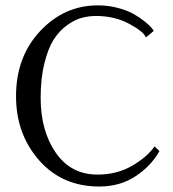

<svg xmlns="http://www.w3.org/2000/svg" viewBox="-20 -678 639 708"><path d="M567.9 -121.1Q538.1 -66.9 480.5 -28.6Q422.9 9.8 346.2 9.8Q209 9.8 124 -87.2Q39.1 -184.1 39.1 -323.2Q39.1 -468.3 127.9 -563.2Q216.8 -658.2 340.8 -658.2Q379.9 -658.2 415 -648.7Q450.2 -639.2 472.7 -626.5Q495.1 -613.8 512.9 -599.4Q530.8 -585 538.3 -575.9Q545.9 -566.9 546.9 -564L518.1 -540Q509.3 -562 455.6 -590.6Q401.9 -619.1 334 -619.1Q308.1 -619.1 282.5 -612.5Q256.8 -606 228.5 -585.9Q200.2 -565.9 179.2 -533.9Q158.2 -502 144 -446Q129.9 -390.1 129.9 -316.9Q129.9 -195.8 185.5 -115Q241.2 -34.2 339.8 -34.2Q411.6 -34.2 467.8 -67.1Q523.9 -100.1 549.8 -138.2Z"/></svg>

Font: Linux Libertine O
Style: Regular
Weight: 400
Designer: Philipp H. Poll
Foundry: Philipp H. Poll
Version: Version 5.3.0